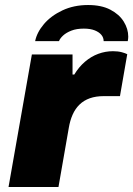

<svg xmlns="http://www.w3.org/2000/svg" viewBox="-20 -745 531 765"><path d="M14 0 107 -528H269V-448H276Q294 -478 318.5 -499Q343 -520 371.5 -530.5Q400 -541 430 -541Q450 -541 465 -537Q480 -533 487 -529L458 -362H394Q362 -362 338 -353.5Q314 -345 297 -328.5Q280 -312 269.5 -288.5Q259 -265 254 -235L213 0ZM331 -725Q384 -725 419.5 -706.5Q455 -688 473 -659Q491 -630 491 -599Q491 -595 490.5 -590.5Q490 -586 489 -581H393Q393 -595 384 -606Q375 -617 357.5 -624Q340 -631 314 -631Q285 -631 264.5 -623Q244 -615 231.5 -603.5Q219 -592 215 -581H120Q127 -616 155 -649Q183 -682 228.5 -703.5Q274 -725 331 -725Z"/></svg>

Font: Archivo SemiBold Black
Style: Italic
Weight: 900
Italic angle: -10°
Version: Version 2.001